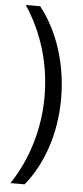

<svg xmlns="http://www.w3.org/2000/svg" viewBox="-59 -753 410 943"><g transform="rotate(5 145.5 -281.0)"><path d="M242 -277C242 -442 192 -604 100 -720H29C115 -590 160 -439 160 -278C160 -123 114 33 30 158H100C192 45 242 -111 242 -277Z"/></g></svg>

Font: Noto Sans Lao Looped ExtraCondensed
Style: Regular
Weight: 400
Width: 2
Designer: Mark Frömberg, Ben Mitchell
Foundry: The Fontpad Ltd
Version: Version 1.002